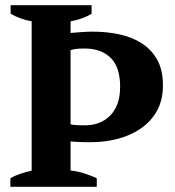

<svg xmlns="http://www.w3.org/2000/svg" viewBox="-20 -720 676 740"><path d="M252 -63Q279 -60 305.5 -51.5Q332 -43 353 -33V0H20V-33Q39 -44 60.5 -51Q82 -58 102 -62V-638Q82 -641 60 -649Q38 -657 21 -667V-700H333V-667Q315 -656 293.5 -648.5Q272 -641 252 -638V-593Q272 -595 296 -596.5Q320 -598 339 -598Q392 -598 440.5 -587.5Q489 -577 526.5 -553Q564 -529 586 -489.5Q608 -450 608 -391Q608 -335 585.5 -294Q563 -253 524.5 -226Q486 -199 436 -185.5Q386 -172 332 -172Q327 -172 316 -172Q305 -172 292.5 -172.5Q280 -173 268.5 -173.5Q257 -174 252 -175ZM306 -533Q286 -533 274.5 -531.5Q263 -530 252 -527V-241Q261 -238 279 -237.5Q297 -237 308 -237Q335 -237 359 -245.5Q383 -254 402 -272Q421 -290 432 -318Q443 -346 443 -386Q443 -461 406.5 -497Q370 -533 306 -533Z"/></svg>

Font: PT Serif
Style: Bold
Weight: 700
Designer: A.Korolkova, O.Umpeleva, V.Yefimov
Foundry: ParaType Ltd
Version: Version 1.000W OFL; ttfautohint (v1.6)